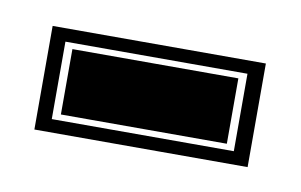

<svg xmlns="http://www.w3.org/2000/svg" viewBox="-30 -385 295 188"><g transform="rotate(10 117.0 -290.5)"><path d="M11 -239V-342H223V-239ZM26 -252H207V-329H26ZM34 -258V-323H199V-258Z"/></g></svg>

Font: Alumni Sans Collegiate One
Style: Regular
Weight: 400
Designer: Robert E. Leuschke
Foundry: Robert E. Leuschke
Version: Version 1.100